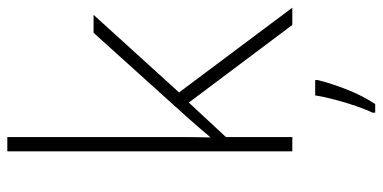

<svg xmlns="http://www.w3.org/2000/svg" viewBox="-274 -526 1021 512"><g transform="rotate(-90 236.0 -269.5)"><path d="M127 -381Q127 -339 127 -299.5Q127 -260 126 -218Q141 -236 155 -252Q169 -268 185 -286L405 -530H453L246 -302L472 0H426L219 -276L127 -177V0H89V-760H127ZM279 68Q270 104 254 145Q238 186 215 221H192V214Q200 198 209.5 170.5Q219 143 227 112.5Q235 82 238 61H279Z"/></g></svg>

Font: Noto Sans Lao UI ExtLt
Style: Regular
Weight: 200
Designer: Monotype Design Team
Foundry: Monotype Imaging Inc.
Version: Version 2.000; ttfautohint (v1.8.4.7-5d5b)